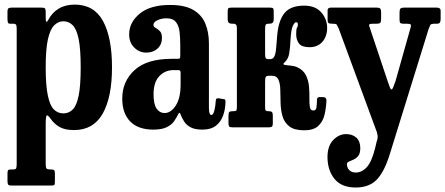

<svg xmlns="http://www.w3.org/2000/svg" viewBox="-20 -553 1934 834"><path d="M12.5 -472V-502Q12.5 -514.5 17.2 -517.2Q22 -520 33 -520H159Q170.5 -520 174.5 -517Q178.5 -514 178.5 -502.5V-475.5Q178.5 -446 190 -467Q206 -498 235 -515.5Q264 -533 304.5 -533Q388.5 -533 427.5 -461.5Q466.5 -390 466.5 -260.5Q466.5 -130.5 426 -59.2Q385.5 12 301.5 12Q262 12 238.5 -1.5Q215 -15 199 -38.5Q187.5 -54 183 -51.5Q178.5 -49 178.5 -10V159Q178.5 174.5 182 178.8Q185.5 183 197.5 183H201Q212 183 215.2 186.2Q218.5 189.5 218.5 201V236Q218.5 248 215.5 250.5Q212.5 253 200.5 253H30.5Q18.5 253 15.5 248.8Q12.5 244.5 12.5 234V200.5Q12.5 190.5 15 186.8Q17.5 183 27.5 183H36.5Q47.5 183 50 178.5Q52.5 174 52.5 159V-429Q52.5 -443.5 48.8 -446.8Q45 -450 38.5 -450H23Q17 -450 14.8 -454.2Q12.5 -458.5 12.5 -472ZM178.5 -260.5Q178.5 -181.5 187.8 -138Q197 -94.5 214 -77.5Q231 -60.5 255.5 -60.5Q279 -60.5 296 -77.5Q313 -94.5 321.8 -138Q330.5 -181.5 330.5 -260.5Q330.5 -339.5 321.8 -382.8Q313 -426 296 -443.2Q279 -460.5 255.5 -460.5Q233 -460.5 215.5 -443.2Q198 -426 188.2 -382.8Q178.5 -339.5 178.5 -260.5Z M511 -124.5Q511 -199.5 564.5 -248.5Q618 -297.5 726 -297.5H750Q759 -297.5 761 -299.5Q763 -301.5 763 -310.5V-356.5Q763 -388 760 -414.5Q757 -441 744.2 -457.2Q731.5 -473.5 703 -473.5Q681.5 -473.5 664 -465.2Q646.5 -457 646.5 -445Q646.5 -437 655.8 -432Q665 -427 674.2 -418Q683.5 -409 683.5 -388.5Q683.5 -359.5 664.2 -342Q645 -324.5 615 -324.5Q585 -324.5 563 -346.5Q541 -368.5 541 -403.5Q541 -456 587 -493.8Q633 -531.5 718.5 -531.5Q783.5 -531.5 820.2 -509.5Q857 -487.5 872.2 -449.8Q887.5 -412 887.5 -364.5V-84.5Q887.5 -53.5 898.5 -53.5Q906 -53.5 911 -72.5Q916 -91.5 917.5 -117.5Q918 -127.5 930 -126L954 -122Q960 -121.5 959.5 -110Q959 -79.5 949.5 -52Q940 -24.5 918.2 -7.2Q896.5 10 859.5 10H859Q826.5 10 808 0Q789.5 -10 780.2 -24.8Q771 -39.5 765.5 -53Q763 -61.5 760 -62.8Q757 -64 752 -53Q746.5 -41.5 736.2 -26.5Q726 -11.5 704.8 -0.8Q683.5 10 646 10Q580.5 10 545.8 -25.2Q511 -60.5 511 -124.5ZM647 -144Q647 -99.5 660.5 -80.8Q674 -62 694.5 -62Q722.5 -62 743.5 -94.5Q764.5 -127 764.5 -185V-237Q764.5 -248.5 755 -248.5H734Q697 -248.5 672 -222.2Q647 -196 647 -144Z M1398 -115.5Q1396.5 -83 1389.5 -53.8Q1382.5 -24.5 1362.2 -5.8Q1342 13 1302 13Q1258.5 13 1236.8 -4Q1215 -21 1207.2 -48Q1199.5 -75 1198.8 -105.5Q1198 -136 1197.5 -163Q1197 -190 1189.5 -207Q1182 -224 1160.5 -224H1151.5Q1137.5 -224 1134.5 -219.2Q1131.5 -214.5 1131.5 -198V-87Q1131.5 -75.5 1134.5 -72.8Q1137.5 -70 1145.5 -70H1147.5Q1158 -70 1161.5 -66Q1165 -62 1165 -51V-17Q1165 -7.5 1161.8 -3.8Q1158.5 0 1149 0H988Q978.5 0 975.5 -3.8Q972.5 -7.5 972.5 -17V-51Q972.5 -62 975.8 -66Q979 -70 989.5 -70H994.5Q1002.5 -70 1005.8 -72.8Q1009 -75.5 1009 -87V-432.5Q1008.5 -443 1005 -446.2Q1001.5 -449.5 996 -450H988Q979 -450 974 -454Q969 -458 969 -471V-503Q969 -514.5 972.2 -517.2Q975.5 -520 987 -520H1151Q1162.5 -520 1165.8 -517.2Q1169 -514.5 1169 -503V-471Q1169 -457.5 1164 -453.8Q1159 -450 1149 -450H1145.5Q1138 -450 1134.8 -446.2Q1131.5 -442.5 1131.5 -426.5V-318.5Q1131.5 -305 1134.2 -300.5Q1137 -296 1147.5 -296H1153Q1168 -296 1173.5 -312Q1179 -328 1180.2 -351.8Q1181.5 -375.5 1184 -398.5Q1189.5 -464 1215.8 -496.2Q1242 -528.5 1301.5 -528.5Q1350 -528.5 1375.5 -499.2Q1401 -470 1401 -432Q1401 -395 1380.5 -371.5Q1360 -348 1324.5 -348Q1291.5 -348 1279 -363.5Q1266.5 -379 1266.5 -405.5Q1266.5 -428 1270.2 -432.8Q1274 -437.5 1274 -447Q1274 -456.5 1266 -456.5Q1260 -456.5 1252.2 -441.2Q1244.5 -426 1242 -381Q1240.5 -346 1236.2 -320.8Q1232 -295.5 1215.5 -281.5Q1206.5 -273.5 1215.5 -271.5Q1224.5 -269.5 1240.8 -268.2Q1257 -267 1271 -261Q1297.5 -249 1308.8 -226.2Q1320 -203.5 1322.2 -177.2Q1324.5 -151 1324 -127.2Q1323.5 -103.5 1326 -88.2Q1328.5 -73 1341 -73Q1352.5 -73 1354.5 -85.8Q1356.5 -98.5 1357 -121.5Q1357.5 -132.5 1373 -131.5L1385.5 -131Q1398.5 -130 1398 -115.5Z M1402.5 129Q1402.5 81.5 1427.2 55.5Q1452 29.5 1483 29.5Q1511 29.5 1528 45Q1545 60.5 1545 90.5Q1545 113 1536.2 124Q1527.5 135 1516 140Q1504.5 145 1495.8 148.8Q1487 152.5 1487 160Q1487 175.5 1497.2 186Q1507.5 196.5 1525 196.5Q1552 196.5 1573.5 172.8Q1595 149 1609.5 90L1616 62.5Q1622 46.5 1620 33.8Q1618 21 1611.5 6L1450.5 -431Q1445 -442.5 1442.5 -446.2Q1440 -450 1425 -450H1422Q1410.5 -450 1406.8 -453.2Q1403 -456.5 1403 -467V-508.5Q1403 -520 1418 -520H1615.5Q1627.5 -520 1631.5 -515.8Q1635.5 -511.5 1635.5 -498.5V-474Q1635.5 -459 1632.2 -454.5Q1629 -450 1615.5 -450H1601.5Q1588 -450 1584.8 -447.2Q1581.5 -444.5 1585.5 -435L1663 -203Q1669.5 -185 1673 -174.8Q1676.5 -164.5 1680.5 -164.5Q1684.5 -164.5 1687.8 -173.5Q1691 -182.5 1698 -200.5L1763.5 -433Q1766.5 -443 1763.8 -446.5Q1761 -450 1746 -450H1732Q1721 -450 1718.2 -454Q1715.5 -458 1715.5 -468V-498.5Q1715.5 -511.5 1719.5 -515.8Q1723.5 -520 1736 -520H1877Q1894 -520 1894 -506.5V-471.5Q1894 -460.5 1891 -455.2Q1888 -450 1877 -450H1869Q1851.5 -450 1848.8 -444Q1846 -438 1841.5 -426L1674 114Q1651 190 1618 225.8Q1585 261.5 1525 261.5Q1463 261.5 1432.8 223.8Q1402.5 186 1402.5 129Z"/></svg>

Font: Besley* Condensed Semi
Style: Regular
Weight: 600
Width: 3
Designer: Owen Earl
Foundry: indestructible type*
Version: Version 3.000; ttfautohint (v1.8.3)